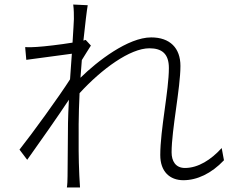

<svg xmlns="http://www.w3.org/2000/svg" viewBox="-20 -801 1040 847"><path d="M958 -148C911 -96 854 -60 796 -60C754 -60 737 -91 737 -129C737 -228 776 -413 776 -510C776 -589 730 -636 647 -636C545 -636 409 -531 335 -458C337 -484 339 -510 341 -536C354 -558 370 -582 381 -600L358 -625L348 -622C356 -697 363 -756 367 -778L303 -781C306 -759 306 -736 306 -717C306 -706 303 -665 300 -613C245 -604 176 -596 143 -594C126 -593 109 -592 91 -593L96 -537C162 -546 254 -558 297 -564C294 -528 292 -489 289 -451C242 -377 121 -210 66 -141L100 -96C157 -176 233 -284 284 -361C282 -318 280 -281 280 -259C279 -159 279 -119 278 -24C278 -8 277 16 275 26H333L330 -25C326 -111 327 -158 327 -254C327 -294 329 -341 331 -390C429 -497 554 -588 639 -588C694 -588 725 -564 725 -501C725 -402 687 -229 687 -117C687 -44 729 -6 789 -6C849 -6 912 -35 968 -94Z"/></svg>

Font: Noto Sans CJK JP Light
Style: Regular
Weight: 300
Designer: Ryoko NISHIZUKA (kana & ideographs); Paul D. Hunt (Latin, Greek & Cyrillic); Wenlong ZHANG (bopomofo); Sandoll Communica
Foundry: Adobe Systems Incorporated
Version: Version 1.004;PS 1.004;hotconv 1.0.82;makeotf.lib2.5.63406